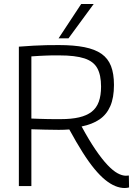

<svg xmlns="http://www.w3.org/2000/svg" viewBox="-20 -937 676 967"><path d="M608 10Q585 10 560.5 0Q536 -10 510 -31Q484 -52 455.5 -86.5Q427 -121 396 -170Q365 -219 329 -285Q318 -284 303 -283.5Q288 -283 276 -283Q243 -283 208 -284Q173 -285 138 -286V0H75V-702Q116 -705 149 -707Q182 -709 213 -709.5Q244 -710 277 -710Q352 -710 405 -699.5Q458 -689 491 -666Q524 -643 539 -604.5Q554 -566 554 -509Q554 -445 535.5 -402.5Q517 -360 481 -335.5Q445 -311 391 -300Q429 -230 461.5 -182.5Q494 -135 521.5 -106Q549 -77 572 -64.5Q595 -52 614 -52Q616 -52 621 -52.5Q626 -53 629 -53L630 7Q626 8 620.5 9Q615 10 608 10ZM286 -337Q340 -337 378.5 -346Q417 -355 441.5 -374Q466 -393 477.5 -424.5Q489 -456 489 -501Q489 -559 470 -593.5Q451 -628 405 -643Q359 -658 279 -658Q257 -658 240.5 -658Q224 -658 209 -657Q194 -656 177 -655.5Q160 -655 138 -653V-340Q159 -339 177.5 -338.5Q196 -338 214.5 -337.5Q233 -337 250.5 -337Q268 -337 286 -337ZM275 -744 389 -917H452L325 -744Z"/></svg>

Font: Georama ExtraCondensed Thin Light
Style: Regular
Weight: 300
Version: Version 1.001